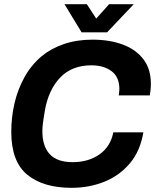

<svg xmlns="http://www.w3.org/2000/svg" viewBox="-20 -888 762 920"><path d="M323 12Q187 12 110.5 -51Q34 -114 34 -256Q34 -326 49.5 -393Q65 -460 97.5 -518.5Q130 -577 180 -619Q225 -656 286.5 -677Q348 -698 423 -698Q504 -698 567 -675Q630 -652 666.5 -605Q703 -558 703 -486Q703 -473 701.5 -459Q700 -445 698 -431H549Q550 -438 551 -446Q552 -454 552 -461Q552 -519 514.5 -547Q477 -575 418 -575Q324 -575 268 -516Q212 -457 195 -358Q188 -317 185.5 -296Q183 -275 183 -260Q183 -187 218.5 -149Q254 -111 328 -111Q404 -111 457 -148.5Q510 -186 523 -254H667Q652 -164 602 -105Q552 -46 479.5 -17Q407 12 323 12ZM371 -733 289 -868H396L441 -799L503 -868H621L493 -733Z"/></svg>

Font: Archivo VF Beta
Style: Italic
Weight: 400
Italic angle: -10°
Designer: Hector Gatti
Foundry: Omnibus-Type
Version: Version 1.002